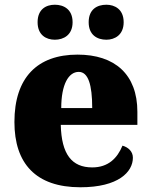

<svg xmlns="http://www.w3.org/2000/svg" viewBox="-20 -782 638 812"><path d="M430 -614C465 -614 503 -634 503 -688C503 -743 465 -762 430 -762C391 -762 355 -743 355 -688C355 -634 391 -614 430 -614ZM212 -614C249 -614 287 -634 287 -688C287 -743 249 -762 212 -762C175 -762 139 -743 139 -688C139 -634 175 -614 212 -614ZM320 10C481 10 542 -55 542 -115C542 -141 523 -159 498 -166C476 -113 438 -74 370 -74C284 -74 240 -129 237 -254H561V-309C561 -468 465 -551 308 -551C138 -551 41 -454 41 -266C41 -91 131 10 320 10ZM370 -325H239C239 -425 270 -478 313 -478C353 -478 370 -424 370 -325Z"/></svg>

Font: Noto Serif Thai Black
Style: Regular
Weight: 900
Designer: Monotype Design Team
Foundry: Monotype Imaging Inc.
Version: Version 2.002